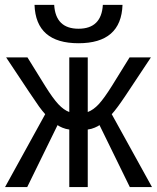

<svg xmlns="http://www.w3.org/2000/svg" viewBox="-20 -762 640 782"><path d="M262.2 0V-234.4Q247.6 -236.3 234.1 -241.9Q220.7 -247.6 214.4 -252.4L90.8 0H0.5L164.1 -296.9Q153.8 -308.1 139.2 -327.9Q124.5 -347.7 4.9 -528.3H91.8L164.1 -411.6Q195.8 -360.8 217.8 -337.4Q239.7 -314 262.2 -305.7V-528.3H337.4V-305.7Q360.8 -314.5 382.6 -338.1Q404.3 -361.8 435.5 -411.6L507.8 -528.3H594.7L489.3 -369.6Q454.6 -317.9 435.1 -296.9L599.1 0H508.8L385.3 -252.4Q379.4 -248 366 -242.2Q352.5 -236.3 337.4 -234.4V0ZM299.8 -585.9Q126 -585.9 120.6 -742.2H200.7Q206.5 -645 299.8 -645Q393.1 -645 398.9 -742.2H479Q473.6 -585.9 299.8 -585.9Z"/></svg>

Font: Cousine
Style: Regular
Weight: 400
Monospace: yes
Designer: Steve Matteson
Foundry: Ascender Corporation
Version: Version 1.20